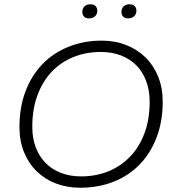

<svg xmlns="http://www.w3.org/2000/svg" viewBox="-20 -868 820 898"><path d="M355 10Q293 10 241 -10Q189 -30 151 -67.5Q113 -105 92 -157Q71 -209 71 -274Q71 -367 99.5 -441.5Q128 -516 179 -568.5Q230 -621 301 -649.5Q372 -678 456 -678Q518 -678 570 -657.5Q622 -637 660 -600Q698 -563 719.5 -510Q741 -457 741 -393Q741 -300 712.5 -225.5Q684 -151 633 -98.5Q582 -46 511 -18Q440 10 355 10ZM359 -43Q429 -43 487.5 -67Q546 -91 589 -136Q632 -181 656 -245.5Q680 -310 680 -392Q680 -446 663.5 -489.5Q647 -533 617 -563Q587 -593 545 -609Q503 -625 452 -625Q382 -625 323 -601Q264 -577 221.5 -532Q179 -487 155 -422Q131 -357 131 -275Q131 -221 147.5 -178Q164 -135 194 -105Q224 -75 266 -59Q308 -43 359 -43ZM396 -782Q381 -782 373 -790.5Q365 -799 365 -812Q365 -829 375.5 -838.5Q386 -848 403 -848Q419 -848 427 -839.5Q435 -831 435 -818Q435 -802 424.5 -792Q414 -782 396 -782ZM579 -782Q564 -782 556 -790.5Q548 -799 548 -812Q548 -829 558.5 -838.5Q569 -848 586 -848Q602 -848 610 -839.5Q618 -831 618 -818Q618 -802 607.5 -792Q597 -782 579 -782Z"/></svg>

Font: Celebes Light
Style: Italic
Weight: 300
Italic angle: -10°
Designer: Anugrah Pasau
Foundry: Lafontype
Version: Version 1.000; ttfautohint (v1.8.4)